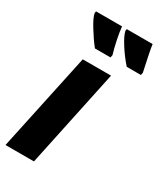

<svg xmlns="http://www.w3.org/2000/svg" viewBox="-209 -865 801 941"><g transform="rotate(30 191.0 -394.5)"><path d="M-12 0 106 -553H266L149 0ZM131 -629H219L222 -643Q212 -677 203.5 -717.5Q195 -758 192 -789H45L43 -779Q46 -757 75.5 -709Q105 -661 131 -629ZM311 -629H391L394 -643Q369 -757 365 -789H219L217 -779Q222 -754 250 -710Q278 -666 311 -629Z"/></g></svg>

Font: Noto Sans Display Condensed Black
Style: Italic
Weight: 900
Width: 3
Italic angle: -192°
Designer: Monotype Design Team
Foundry: Monotype Imaging Inc.
Version: Version 1.900